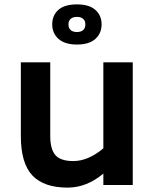

<svg xmlns="http://www.w3.org/2000/svg" viewBox="-20 -843 705 875"><path d="M75 0ZM585 -559V0H451V-52Q375 12 288 12Q180 12 127.5 -43.5Q75 -99 75 -223V-559H209V-223Q209 -163 232.5 -136Q256 -109 314 -109Q382 -109 451 -167V-559ZM218 -732Q218 -773 246 -798Q274 -823 331 -823Q386 -823 414.5 -798Q443 -773 443 -732Q443 -691 414.5 -665.5Q386 -640 331 -640Q276 -640 247 -665.5Q218 -691 218 -732ZM369 -732Q369 -748 359 -757Q349 -766 331 -766Q312 -766 302 -757Q292 -748 292 -732Q292 -715 302 -706Q312 -697 331 -697Q349 -697 359 -706Q369 -715 369 -732Z"/></svg>

Font: Biryani
Style: Bold
Weight: 700
Designer: Dan Reynolds and Mathieu Reguer
Foundry: Dan Reynolds and Mathieu Reguer
Version: Version 1.004; ttfautohint (v1.1) -l 5 -r 5 -G 72 -x 0 -D la